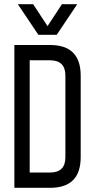

<svg xmlns="http://www.w3.org/2000/svg" viewBox="-20 -899 455 919"><path d="M219.7 -683.6Q366.2 -683.6 366.2 -537.1V-146.5Q366.2 0 219.7 0H48.8V-683.6ZM122.1 -610.4V-73.2H219.7Q293 -73.2 293 -146.5V-537.1Q293 -610.4 219.7 -610.4ZM138.7 -878.9 207.5 -773.9 276.4 -878.9H349.6L251.5 -732.4H163.6L65.4 -878.9Z"/></svg>

Font: Saniretro
Style: Regular
Weight: 400
Designer: Jayvee D. Enaguas (Grand Chaos)
Version: Version 1.0 - 6/10/2013